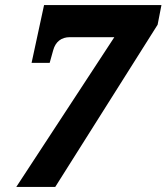

<svg xmlns="http://www.w3.org/2000/svg" viewBox="-20 -734 654 754"><path d="M44 0H197L599 -637L614 -714H153L104 -487H175L189 -537C198 -570 221 -588 254 -588H429Z"/></svg>

Font: Noto Serif SemiCondensed Black
Style: Italic
Weight: 900
Width: 4
Italic angle: -12°
Designer: Monotype Design Team
Foundry: Monotype Imaging Inc.
Version: Version 2.014